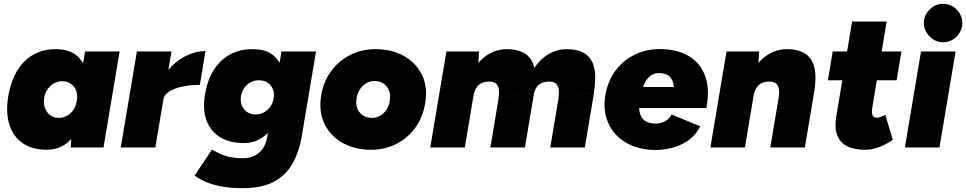

<svg xmlns="http://www.w3.org/2000/svg" viewBox="-20 -768 5032 1000"><path d="M348 0 355 -93 423 -500H603L519 0ZM223 12Q148 12 98 -22.5Q48 -57 28.5 -120Q9 -183 23 -267Q33 -325 54 -370.5Q75 -416 106.5 -447.5Q138 -479 179 -495.5Q220 -512 268 -512Q343 -512 382.5 -476Q422 -440 432.5 -377.5Q443 -315 429 -233Q419 -175 401.5 -129.5Q384 -84 358.5 -52.5Q333 -21 299 -4.5Q265 12 223 12ZM286 -154Q304 -154 319.5 -160.5Q335 -167 347.5 -178.5Q360 -190 368.5 -206.5Q377 -223 380 -243Q388 -288 365 -316.5Q342 -345 303 -345Q286 -345 270.5 -338.5Q255 -332 242.5 -320.5Q230 -309 221.5 -293Q213 -277 210 -257Q204 -213 226 -183.5Q248 -154 286 -154Z M609 0 693 -500H873L789 0ZM789 -251Q803 -332 844.5 -388Q886 -444 941 -473Q996 -502 1050 -502L1021 -326Q974 -326 932 -317.5Q890 -309 862.5 -292Q835 -275 831 -251Z M1245 212Q1179 212 1130.5 202.5Q1082 193 1049 178Q1016 163 994 146L1084 11Q1099 19 1119 29.5Q1139 40 1169.5 48Q1200 56 1247 56Q1294 56 1328 28.5Q1362 1 1371 -52L1446 -500H1626L1552 -60Q1538 23 1503 84.5Q1468 146 1405.5 179Q1343 212 1245 212ZM1249 -23Q1174 -23 1124 -55Q1074 -87 1054 -145.5Q1034 -204 1049 -283Q1062 -356 1095.5 -407Q1129 -458 1179.5 -485Q1230 -512 1294 -512Q1366 -512 1405 -478.5Q1444 -445 1454 -386.5Q1464 -328 1450 -251Q1437 -179 1410.5 -128Q1384 -77 1344 -50Q1304 -23 1249 -23ZM1311 -172Q1335 -172 1354.5 -182.5Q1374 -193 1387.5 -211.5Q1401 -230 1405 -255Q1410 -283 1401 -304.5Q1392 -326 1373 -338Q1354 -350 1328 -350Q1305 -350 1285.5 -339.5Q1266 -329 1253 -311Q1240 -293 1235 -268Q1231 -241 1239.5 -219Q1248 -197 1267 -184.5Q1286 -172 1311 -172Z M1912 12Q1828 12 1764 -24Q1700 -60 1669.5 -124Q1639 -188 1653 -272Q1665 -344 1705 -398Q1745 -452 1804.5 -482Q1864 -512 1936 -512Q2021 -512 2084.5 -476Q2148 -440 2178.5 -376.5Q2209 -313 2194 -228Q2182 -156 2142.5 -102Q2103 -48 2043.5 -18Q1984 12 1912 12ZM1917 -154Q1940 -154 1959.5 -165Q1979 -176 1992.5 -196Q2006 -216 2010 -243Q2015 -275 2005.5 -298Q1996 -321 1976.5 -333.5Q1957 -346 1931 -346Q1908 -346 1888.5 -335Q1869 -324 1855.5 -304Q1842 -284 1837 -257Q1832 -225 1841.5 -202Q1851 -179 1871 -166.5Q1891 -154 1917 -154Z M2221 0 2305 -500H2475L2469 -408L2401 0ZM2534 0 2577 -256 2762 -286 2714 0ZM2846 0 2889 -256 3074 -286 3026 0ZM2576 -256Q2581 -285 2578 -303.5Q2575 -322 2564 -332Q2553 -342 2534 -343Q2496 -345 2474 -326Q2452 -307 2445 -266H2396Q2409 -345 2442 -400Q2475 -455 2521 -483.5Q2567 -512 2619 -512Q2711 -512 2746 -457Q2781 -402 2761 -286ZM2888 -256Q2893 -285 2890 -303.5Q2887 -322 2876 -332Q2865 -342 2846 -343Q2808 -345 2786 -326Q2764 -307 2757 -266H2708Q2721 -345 2754 -400Q2787 -455 2833 -483.5Q2879 -512 2931 -512Q3023 -512 3058 -457Q3093 -402 3073 -286Z M3365 12Q3284 5 3227.5 -33Q3171 -71 3145.5 -133Q3120 -195 3133 -272Q3146 -350 3190 -406Q3234 -462 3301 -490Q3368 -518 3448 -511Q3525 -505 3578.5 -469Q3632 -433 3654.5 -367Q3677 -301 3659 -205H3483Q3492 -258 3491.5 -297.5Q3491 -337 3475 -360.5Q3459 -384 3421 -387Q3390 -390 3368.5 -374Q3347 -358 3333.5 -326Q3320 -294 3312 -248Q3305 -204 3313 -177.5Q3321 -151 3339.5 -139Q3358 -127 3382 -125Q3415 -122 3441.5 -135.5Q3468 -149 3478 -172L3627 -110Q3601 -59 3556.5 -31Q3512 -3 3461.5 6.5Q3411 16 3365 12ZM3244 -205 3245 -315H3583V-205Z M3680 0 3764 -500H3934L3928 -408L3860 0ZM3992 0 4035 -256 4220 -286 4172 0ZM4035 -256Q4040 -285 4037 -303.5Q4034 -322 4023 -332Q4012 -342 3993 -343Q3955 -345 3933 -326Q3911 -307 3904 -266H3855Q3868 -345 3901 -400Q3934 -455 3980 -483.5Q4026 -512 4078 -512Q4170 -512 4205 -457Q4240 -402 4220 -286Z M4489 12Q4396 12 4359 -32Q4322 -76 4335 -158L4418 -656H4598L4523 -207Q4519 -179 4524.5 -167Q4530 -155 4549 -155Q4557 -155 4570 -160Q4583 -165 4591 -170L4630 -40Q4603 -20 4563.5 -4Q4524 12 4489 12ZM4292 -350 4317 -500H4675L4650 -350Z M4693 0 4777 -500H4957L4873 0ZM4892 -548Q4852 -548 4822 -578Q4792 -608 4792 -648Q4792 -689 4822 -718.5Q4852 -748 4892 -748Q4933 -748 4962.5 -718.5Q4992 -689 4992 -648Q4992 -608 4962.5 -578Q4933 -548 4892 -548Z"/></svg>

Font: Figtree Light Black
Style: Italic
Weight: 900
Italic angle: -9.5°
Version: Version 2.000